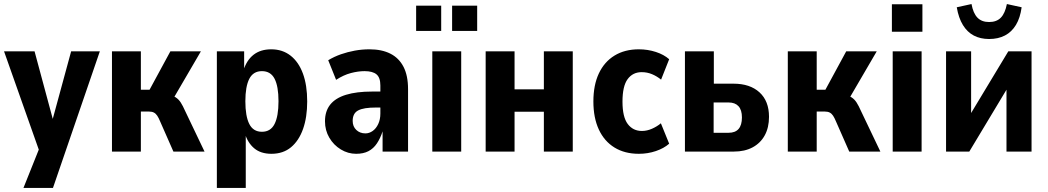

<svg xmlns="http://www.w3.org/2000/svg" viewBox="-21 -750 5184 950"><path d="M95 180 187 -50V36L-1 -496H150L247 -136H233L331 -496H473L241 180Z M533 0V-496H676V-306H719L822 -496H973L826 -244L806 -283Q833 -278 848 -268.5Q863 -259 873.5 -242.5Q884 -226 895 -201L991 0H837L771 -150Q764 -167 757 -177.5Q750 -188 740.5 -193Q731 -198 717 -198H676V0Z M1052 180V-496H1187V-400H1183Q1199 -452 1233.5 -479Q1268 -506 1321 -506Q1377 -506 1417 -474.5Q1457 -443 1478 -385.5Q1499 -328 1499 -248Q1499 -170 1478.5 -112Q1458 -54 1419 -21.5Q1380 11 1322 11Q1269 11 1236.5 -16.5Q1204 -44 1190 -92H1195V180ZM1275 -98Q1318 -98 1337.5 -136.5Q1357 -175 1357 -249Q1357 -323 1337.5 -360.5Q1318 -398 1275 -398Q1232 -398 1212.5 -360Q1193 -322 1193 -249Q1193 -175 1212.5 -136.5Q1232 -98 1275 -98Z M1741 11Q1701 11 1665.5 -10.5Q1630 -32 1608.5 -68.5Q1587 -105 1587 -150Q1587 -200 1613 -232.5Q1639 -265 1691 -281Q1743 -297 1820 -297H1876V-218H1841Q1809 -218 1787 -214.5Q1765 -211 1751 -203.5Q1737 -196 1730.5 -183Q1724 -170 1724 -152Q1724 -124 1742 -107Q1760 -90 1787 -90Q1806 -90 1823 -102Q1840 -114 1850.5 -136.5Q1861 -159 1861 -188V-327Q1861 -366 1842 -382Q1823 -398 1783 -398Q1751 -398 1715 -388.5Q1679 -379 1642 -355L1603 -452Q1633 -470 1666 -481.5Q1699 -493 1734.5 -499.5Q1770 -506 1807 -506Q1868 -506 1910.5 -484.5Q1953 -463 1975.5 -419.5Q1998 -376 1998 -309V0H1872V-100Q1861 -66 1844 -40.5Q1827 -15 1802 -2Q1777 11 1741 11Z M2118 0V-496H2261V0ZM2216 -597V-722H2340V-597ZM2038 -597V-722H2162V-597Z M2382 0V-496H2525V-308H2670V-496H2813V0H2670V-197H2525V0Z M3140 11Q3070 11 3019.5 -20Q2969 -51 2942 -109Q2915 -167 2915 -248Q2915 -329 2942 -386.5Q2969 -444 3019.5 -475Q3070 -506 3140 -506Q3184 -506 3224 -493Q3264 -480 3290 -457L3250 -356Q3229 -373 3205 -383Q3181 -393 3154 -393Q3110 -393 3084.5 -358.5Q3059 -324 3059 -247Q3059 -171 3085 -136.5Q3111 -102 3155 -102Q3180 -102 3205 -113Q3230 -124 3249 -140L3290 -39Q3264 -16 3224 -2.5Q3184 11 3140 11Z M3368 0V-496H3511V-336H3608Q3690 -336 3737 -293Q3784 -250 3784 -172Q3784 -119 3763 -80.5Q3742 -42 3703 -21Q3664 0 3610 0ZM3510 -93H3584Q3617 -93 3633.5 -112Q3650 -131 3650 -169Q3650 -206 3633 -224.5Q3616 -243 3584 -243H3510Z M3877 0V-496H4020V-306H4063L4166 -496H4317L4170 -244L4150 -283Q4177 -278 4192 -268.5Q4207 -259 4217.5 -242.5Q4228 -226 4239 -201L4335 0H4181L4115 -150Q4108 -167 4101 -177.5Q4094 -188 4084.5 -193Q4075 -198 4061 -198H4020V0Z M4392 -593V-729H4543V-593ZM4396 0V-496H4539V0Z M4660 0V-496H4784V-131H4748L4968 -496H5083V0H4959V-366H4995L4775 0ZM4873 -557Q4830 -557 4797.5 -574Q4765 -591 4743.5 -626Q4722 -661 4713 -714L4786 -730Q4794 -685 4815 -663Q4836 -641 4873 -641Q4910 -641 4931 -662.5Q4952 -684 4961 -730L5034 -714Q5027 -662 5006 -627Q4985 -592 4951.5 -574.5Q4918 -557 4873 -557Z"/></svg>

Font: Nunito Sans 10pt Condensed ExtraBold
Style: Regular
Weight: 800
Width: 3
Designer: Vernon Adams
Foundry: Vernon Adams
Version: Version 3.101;gftools[0.9.27]